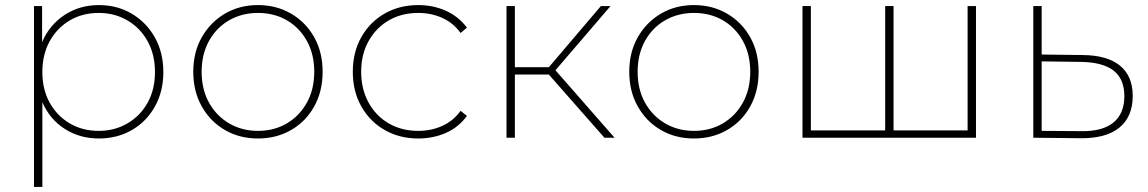

<svg xmlns="http://www.w3.org/2000/svg" viewBox="-20 -543 4525 757"><path d="M370 3Q294 3 235 -35Q176 -73 147 -140V194H114V-519H146V-377Q175 -445 234.5 -484Q294 -523 370 -523Q442 -523 499.5 -489Q557 -455 590.5 -395.5Q624 -336 624 -259Q624 -182 590.5 -122.5Q557 -63 499.5 -30Q442 3 370 3ZM369 -27Q432 -27 482.5 -56.5Q533 -86 562 -138Q591 -190 591 -259Q591 -328 562 -380.5Q533 -433 482.5 -462.5Q432 -492 369 -492Q305 -492 255 -462.5Q205 -433 176 -380.5Q147 -328 147 -259Q147 -190 176 -138Q205 -86 255 -56.5Q305 -27 369 -27Z M997 3Q924 3 866.5 -30.5Q809 -64 775.5 -123.5Q742 -183 742 -260Q742 -337 775.5 -396Q809 -455 866.5 -489Q924 -523 997 -523Q1070 -523 1128 -489Q1186 -455 1219 -396Q1252 -337 1252 -260Q1252 -183 1219 -123.5Q1186 -64 1128 -30.5Q1070 3 997 3ZM997 -27Q1061 -27 1111 -56.5Q1161 -86 1190 -138.5Q1219 -191 1219 -260Q1219 -329 1190 -381.5Q1161 -434 1111 -463Q1061 -492 997 -492Q934 -492 883.5 -463Q833 -434 804 -381.5Q775 -329 775 -260Q775 -191 804 -138.5Q833 -86 883.5 -56.5Q934 -27 997 -27Z M1629 3Q1555 3 1496.5 -30.5Q1438 -64 1404.5 -123.5Q1371 -183 1371 -260Q1371 -337 1404.5 -396.5Q1438 -456 1496.5 -489.5Q1555 -523 1629 -523Q1688 -523 1738 -500.5Q1788 -478 1821 -434L1796 -413Q1767 -453 1723.5 -472.5Q1680 -492 1629 -492Q1564 -492 1513.5 -463Q1463 -434 1433.5 -381.5Q1404 -329 1404 -260Q1404 -191 1433.5 -138Q1463 -85 1513.5 -56Q1564 -27 1629 -27Q1680 -27 1723.5 -46.5Q1767 -66 1796 -106L1821 -86Q1788 -41 1738 -19Q1688 3 1629 3Z M2363 0 2144 -249H2010V0H1977V-519H2010V-278H2144L2349 -519H2387L2170 -266L2403 0Z M2716 3Q2643 3 2585.5 -30.5Q2528 -64 2494.5 -123.5Q2461 -183 2461 -260Q2461 -337 2494.5 -396Q2528 -455 2585.5 -489Q2643 -523 2716 -523Q2789 -523 2847 -489Q2905 -455 2938 -396Q2971 -337 2971 -260Q2971 -183 2938 -123.5Q2905 -64 2847 -30.5Q2789 3 2716 3ZM2716 -27Q2780 -27 2830 -56.5Q2880 -86 2909 -138.5Q2938 -191 2938 -260Q2938 -329 2909 -381.5Q2880 -434 2830 -463Q2780 -492 2716 -492Q2653 -492 2602.5 -463Q2552 -434 2523 -381.5Q2494 -329 2494 -260Q2494 -191 2523 -138.5Q2552 -86 2602.5 -56.5Q2653 -27 2716 -27Z M3144 0V-519H3177V-29H3470V-519H3503V-29H3795V-519H3828V0Z M4240 2 4054 0V-519H4087V-328L4250 -326Q4346 -325 4396 -284Q4446 -243 4446 -165Q4446 -83 4393.5 -40Q4341 3 4240 2ZM4240 -26Q4326 -24 4369.5 -59.5Q4413 -95 4413 -164Q4413 -232 4370 -265Q4327 -298 4240 -299L4087 -301V-27Z"/></svg>

Font: Montserrat ExtraLight
Style: Regular
Weight: 200
Designer: Julieta Ulanovsky
Foundry: Julieta Ulanovsky
Version: Version 9.000; ttfautohint (v1.8.4.7-5d5b)